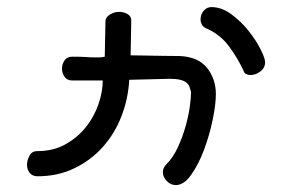

<svg xmlns="http://www.w3.org/2000/svg" viewBox="-20 -580 845 552"><path d="M281.2 -417 283.2 -518.6Q283.2 -530.3 295.9 -538.1Q308.6 -545.9 322.3 -545.9Q335.9 -545.9 346.7 -539.6Q357.4 -533.2 357.4 -520.5L355.5 -420.9Q378.9 -420.9 392.6 -420.4Q406.2 -419.9 419.4 -419.9Q432.6 -419.9 449.7 -419.4Q466.8 -418.9 498 -418.9Q550.8 -416 575.7 -384.3Q600.6 -352.5 600.6 -309.6Q600.6 -279.3 591.3 -234.9Q582 -190.4 566.4 -148.9Q550.8 -107.4 529.8 -77.6Q508.8 -47.9 485.4 -47.9Q470.7 -47.9 459.5 -59.6Q448.2 -71.3 448.2 -85Q448.2 -97.7 459 -108.4Q477.5 -127 490.7 -155.3Q503.9 -183.6 512.7 -213.9Q521.5 -244.1 525.4 -271.5Q529.3 -298.8 529.3 -315.4Q527.3 -323.2 524.9 -330.1Q522.5 -336.9 516.1 -342.3Q509.8 -347.7 498 -350.6Q486.3 -353.5 465.8 -353.5Q458 -353.5 448.7 -353Q439.5 -352.5 428.7 -352.5L351.6 -350.6Q348.6 -295.9 329.1 -245.6Q309.6 -195.3 275.4 -157.2Q241.2 -119.1 193.8 -96.2Q146.5 -73.2 87.9 -73.2Q73.2 -73.2 65.4 -83Q57.6 -92.8 57.6 -106.4Q57.6 -118.2 64.5 -131.8Q71.3 -145.5 86.9 -145.5Q132.8 -145.5 168 -165Q203.1 -184.6 227.1 -214.8Q251 -245.1 263.2 -280.8Q275.4 -316.4 275.4 -348.6H187.5Q172.9 -348.6 165.5 -359.4Q158.2 -370.1 158.2 -382.8Q158.2 -395.5 165.5 -406.2Q172.9 -417 187.5 -417Q215.8 -417 228 -416Q240.2 -415 252.9 -415Q258.8 -415 265.1 -415Q271.5 -415 281.2 -417ZM576.2 -497.1Q565.4 -501 561 -508.3Q556.6 -515.6 556.6 -524.4Q556.6 -538.1 565.4 -548.8Q574.2 -559.6 587.9 -559.6Q617.2 -559.6 645 -539.1Q672.9 -518.6 694.3 -491.7Q715.8 -464.8 729 -438.5Q742.2 -412.1 742.2 -401.4Q742.2 -384.8 728.5 -374.5Q714.8 -364.3 700.2 -364.3Q693.4 -364.3 687.5 -367.2Q681.6 -370.1 679.7 -377.9Q663.1 -413.1 638.7 -446.3Q614.3 -479.5 576.2 -497.1Z"/></svg>

Font: Gamja Flower
Style: Regular
Weight: 400
Designer: YoonDesign Inc.
Foundry: YoonDesign Inc.
Version: Version 3.00;build 20171102